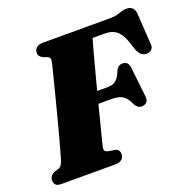

<svg xmlns="http://www.w3.org/2000/svg" viewBox="-127 -841 958 966"><g transform="rotate(-20 352.0 -358.5)"><path d="M149.5 -661.5Q149.5 -678.5 161.2 -689.2Q173 -700 196 -700H554Q588 -700 609.5 -708.5Q631 -717 650.5 -717Q687 -717 693 -678L703.5 -513Q706.5 -494 698.5 -483.2Q690.5 -472.5 674.5 -470Q656 -467.5 643.5 -476.5Q631 -485.5 621 -508.5L612.5 -534Q601.5 -572 587.2 -594.5Q573 -617 552.8 -627Q532.5 -637 502.5 -637H439.5Q434.5 -620.5 425.2 -587.2Q416 -554 404.5 -510.5Q393 -467 380.2 -418.5Q367.5 -370 355.2 -322.2Q343 -274.5 332.5 -233Q322 -191.5 314.2 -161.5Q306.5 -131.5 303.5 -119Q298 -99 299.2 -88.8Q300.5 -78.5 319.5 -74.5L353.5 -69Q366 -66.5 371.2 -58.2Q376.5 -50 376.5 -38.5Q376.5 -21.5 364.8 -10.8Q353 0 330 0H42Q18.5 0 10.5 -9.2Q2.5 -18.5 2.5 -32.5Q2.5 -45.5 10.5 -55.5Q18.5 -65.5 31 -70.5L53.5 -77.5Q63.5 -81.5 69.5 -90.8Q75.5 -100 81 -118.5Q86 -134.5 94.2 -164.5Q102.5 -194.5 113 -233Q123.5 -271.5 134.5 -314.2Q145.5 -357 156.5 -399.2Q167.5 -441.5 176.8 -478.2Q186 -515 192.8 -541.8Q199.5 -568.5 202.5 -580Q208 -601.5 206.2 -610.5Q204.5 -619.5 193 -624L172 -631.5Q161.5 -637 155.5 -643.8Q149.5 -650.5 149.5 -661.5ZM274 -378.5H429Q455 -378.5 472 -393.2Q489 -408 502 -443.5Q509 -455 517.2 -460Q525.5 -465 536 -465Q552 -465 560.2 -456.2Q568.5 -447.5 570.5 -432.5L588.5 -272.5Q592 -250 582 -239.5Q572 -229 555 -228.5Q542.5 -228.5 534.2 -235Q526 -241.5 520 -252Q511 -274 499.2 -288Q487.5 -302 469.8 -308.8Q452 -315.5 425 -315.5H255.5Z"/></g></svg>

Font: Fraunces
Style: Italic
Weight: 900
Italic angle: -16°
Version: Version 1.000;[0bf87f6ff]